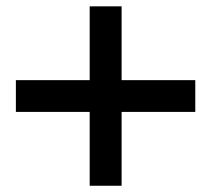

<svg xmlns="http://www.w3.org/2000/svg" viewBox="-20 -640 664 602"><path d="M261.2 -57.6V-289.1H29.8V-388.7H261.2V-620.1H361.3V-388.7H592.3V-289.1H361.3V-57.6Z"/></svg>

Font: Acari Sans Neue Black
Style: Regular
Weight: 900
Designer: Alfredo Marco Pradil
Foundry: Alfredo Marco Pradil
Version: Version 1.045;June 16, 2019;FontCreator 11.5.0.2425 64-bit; 